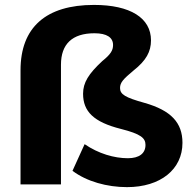

<svg xmlns="http://www.w3.org/2000/svg" viewBox="-20 -750 780 781"><path d="M496.6 11.2C632.8 11.2 722.2 -61 722.2 -168.9C722.2 -251 675.8 -300.8 567.9 -331.5C488.8 -353.5 468.3 -366.2 468.3 -392.1C468.3 -414.6 481.9 -428.7 523.4 -463.4C574.7 -503.9 594.2 -540 594.2 -585.9C594.2 -676.8 510.3 -730 362.3 -730C167 -730 63.5 -638.7 63.5 -464.4V0H228V-486.8C228 -570.3 273.4 -614.7 364.3 -614.7C415 -614.7 439.9 -597.2 439.9 -566.9C439.9 -544.4 429.2 -528.3 396 -501.5C340.3 -449.7 317.9 -414.1 317.9 -368.7C317.9 -296.4 361.3 -253.4 471.7 -225.6C552.7 -205.1 571.8 -188.5 571.8 -160.6C571.8 -126 546.4 -106.4 500 -106.4C444.8 -106.4 380.4 -125 324.2 -163.6L274.9 -55.2C332.5 -11.7 415.5 11.2 496.6 11.2Z"/></svg>

Font: Winston ExtraBold
Style: Regular
Weight: 800
Designer: Vernon Adams, Kim Jin-seong, David Berlow, Cristiano Sobral
Foundry: The Winston Project Authors
Version: Version 3.004